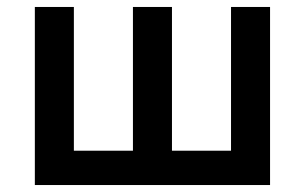

<svg xmlns="http://www.w3.org/2000/svg" viewBox="-20 -531 875 551"><path d="M80 0V-511H192V-98.5H361.5V-511H473.5V-98.5H643V-511H755V0Z"/></svg>

Font: Overpass SemiBold
Style: Regular
Weight: 600
Designer: Delve Withrington, Dave Bailey, Thomas Jockin
Foundry: Delve Fonts LLC
Version: Version 4.000